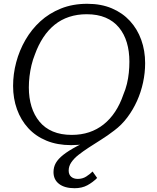

<svg xmlns="http://www.w3.org/2000/svg" viewBox="-20 -748 826 1012"><path d="M437 -673Q387 -673 344.5 -659Q302 -645 268 -617.5Q234 -590 208 -550.5Q182 -511 164 -461Q153 -434 146 -404.5Q139 -375 135.5 -345.5Q132 -316 132 -287Q132 -232 146 -186.5Q160 -141 188 -107Q216 -73 258.5 -55Q301 -37 358 -37Q408 -37 450 -51Q492 -65 526.5 -92.5Q561 -120 587 -159.5Q613 -199 630 -249Q642 -277 649 -306Q656 -335 659 -364.5Q662 -394 662 -423Q662 -478 648.5 -523.5Q635 -569 607 -603Q579 -637 536.5 -655Q494 -673 437 -673ZM745 -415Q745 -364 734 -313Q723 -262 702 -215.5Q681 -169 651 -129Q621 -89 582 -60Q547 -33 512.5 -11.5Q478 10 447.5 30Q417 50 393.5 68.5Q370 87 356 107.5Q342 128 342 151Q342 172 355 183.5Q368 195 390 195Q415 195 434.5 182.5Q454 170 468 156L492 190Q469 213 440.5 228.5Q412 244 373 244Q321 244 291.5 221.5Q262 199 262 159Q262 133 274 111.5Q286 90 313 68.5Q340 47 386 22.5Q432 -2 500 -34L461 -1Q446 6 428.5 10Q411 14 392.5 15.5Q374 17 355 17Q282 17 225 -6.5Q168 -30 129 -72.5Q90 -115 69.5 -172Q49 -229 49 -295Q49 -358 65.5 -420Q82 -482 114 -537.5Q146 -593 192.5 -635.5Q239 -678 301 -703Q363 -728 440 -728Q513 -728 569.5 -704Q626 -680 665 -637.5Q704 -595 724.5 -538Q745 -481 745 -415Z"/></svg>

Font: Roboto Serif Light
Style: Italic
Weight: 300
Italic angle: -10°
Version: Version 1.007